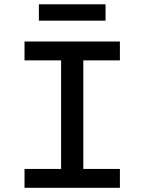

<svg xmlns="http://www.w3.org/2000/svg" viewBox="-20 -896 690 916"><path d="M271.5 0V-698H377.5V0ZM97 -698H552V-608H97ZM97 -90H552V0H97ZM165.5 -797.5V-875.5H483.5V-797.5Z"/></svg>

Font: Azeret Mono Thin
Style: Regular
Weight: 100
Designer: Martin Vácha
Foundry: Displaay
Version: Version 1.002